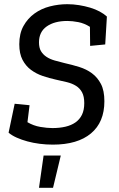

<svg xmlns="http://www.w3.org/2000/svg" viewBox="-20 -680 567 916"><path d="M233 216H166L188 62H270ZM478 -197Q478 -97 414 -43.5Q350 10 232 10Q200 10 169 6Q138 2 110.5 -5.5Q83 -13 59.5 -23.5Q36 -34 21 -47L50 -185L121 -178L111 -97Q140 -80 172.5 -74.5Q205 -69 230 -69Q264 -69 292 -75.5Q320 -82 340 -96Q360 -110 371 -132.5Q382 -155 382 -188Q382 -220 371.5 -239.5Q361 -259 342.5 -270.5Q324 -282 299.5 -288Q275 -294 247 -300Q215 -307 184 -317.5Q153 -328 128 -346.5Q103 -365 87.5 -394.5Q72 -424 72 -469Q72 -520 92 -556Q112 -592 144.5 -615.5Q177 -639 218 -649.5Q259 -660 301 -660Q329 -660 357 -655.5Q385 -651 410 -643.5Q435 -636 455.5 -625Q476 -614 490 -601L482 -468L410 -461L409 -552Q382 -569 353.5 -574.5Q325 -580 301 -580Q240 -580 203 -554Q166 -528 166 -478Q166 -452 175.5 -436Q185 -420 201.5 -409Q218 -398 240.5 -391.5Q263 -385 288 -379Q324 -371 358 -360.5Q392 -350 418.5 -330.5Q445 -311 461.5 -279.5Q478 -248 478 -197Z"/></svg>

Font: Zilla Slab Medium
Style: Regular
Weight: 500
Designer: Typotheque.com
Foundry: Typotheque type foundry
Version: Version 1.1; 2017